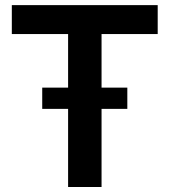

<svg xmlns="http://www.w3.org/2000/svg" viewBox="-20 -748 678 768"><path d="M27.3 -611.8V-727.5H610.8V-611.8H386.2V0H252.4V-611.8ZM148.9 -312.5V-397.5H489.3V-312.5Z"/></svg>

Font: Inter Display Semi Bold
Style: Regular
Weight: 600
Designer: Rasmus Andersson
Foundry: rsms
Version: Version 4.000;git-37864ae